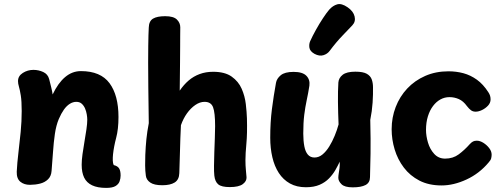

<svg xmlns="http://www.w3.org/2000/svg" viewBox="-20 -901 2451 937"><path d="M67.9 -505Q67.9 -530.2 91.4 -545.1Q115 -560 142.9 -560Q168.6 -560 191.1 -549.5Q213.6 -539 219.9 -515Q224.9 -495.3 229.9 -475.1Q234.9 -454.9 236.9 -440Q263.4 -495.9 297.9 -524.9Q332.4 -554 374.9 -554Q470.9 -554 514.6 -494.9Q558.2 -435.9 558.2 -330Q558.2 -270.6 546.9 -228.3Q535.7 -186 531.6 -148Q530 -132 530.4 -117.7Q530.9 -103.4 534.9 -95.4Q554.1 -90.8 561.3 -79.1Q568.6 -67.4 568.6 -44.3Q568.6 -30.2 563.7 -16.3Q558.9 -2.4 544 6.8Q529.1 16 498.3 16Q456.2 16 429.6 3.4Q402.9 -9.2 390.7 -34.2Q378.6 -59.1 378.6 -97.1Q378.6 -118.7 382.6 -148.4Q386.7 -178.1 392.2 -209.8Q397.8 -241.6 401.8 -269.8Q405.9 -298 405.9 -317.1Q405.9 -328.2 403.4 -342.9Q401 -357.7 395.1 -371.6Q389.2 -385.4 379 -394.7Q368.8 -404 352.4 -404Q336 -404 320.6 -394.3Q305.2 -384.7 291.9 -366.1Q278.7 -347.4 266.9 -320Q253.9 -289 247.8 -247.3Q241.8 -205.6 238.7 -159.3Q235.7 -113 231.7 -67Q229.9 -41 214.3 -25.9Q198.8 -10.8 175.8 -5Q152.9 0.8 126.7 1Q97.8 1.2 79.2 -14.1Q60.7 -29.4 61.7 -63Q63.9 -106.9 69.9 -156.2Q75.9 -205.4 80.9 -257.2Q85.9 -309 85.9 -359Q85.9 -408 81.4 -435.5Q76.9 -463 72.4 -478Q67.9 -493 67.9 -505Z M706 -766.2Q706.8 -798.1 726.9 -810.1Q747 -822 786 -822Q826.8 -822 843.3 -805.7Q859.8 -789.3 859.8 -767.8Q859.6 -747.8 859.4 -727.5Q859.3 -707.2 859.2 -676.4Q859.1 -645.6 858.6 -593.9Q858.1 -542.3 857.1 -458.7Q876.8 -487.7 900.7 -508.2Q924.7 -528.7 954.6 -539.7Q984.4 -550.7 1020.1 -550.7Q1077.6 -550.7 1110.7 -527.1Q1143.8 -503.6 1159.4 -467.9Q1175.1 -432.2 1179.6 -393.2Q1184.1 -354.2 1185.1 -323.1Q1187.1 -248.9 1182.4 -199.9Q1177.8 -150.9 1177.8 -120Q1177.8 -92.9 1179.9 -72.3Q1182.1 -51.8 1183.1 -35.8Q1184.1 -16.8 1164.8 -2.4Q1145.4 12 1101.3 12Q1061.3 12 1045.3 -1.1Q1029.3 -14.2 1026 -43.8Q1024 -62.1 1024.4 -92.4Q1024.8 -122.7 1025.9 -157.6Q1027 -192.6 1028.4 -226.3Q1029.8 -260 1029.8 -285Q1029.8 -351.2 1019.8 -377.6Q1009.8 -404 978.3 -404Q955.6 -404 933.1 -388.6Q910.6 -373.1 892.4 -347.7Q874.3 -322.3 863 -290Q859.8 -226 858.4 -164.8Q857.1 -103.7 855.1 -56.1Q854.1 -23.9 832.4 -10.4Q810.8 3 772.1 3Q732.1 3 713.2 -10.2Q694.3 -23.3 691.8 -43.4Q688.4 -67.4 688.3 -93.7Q688.1 -120 689.1 -145Q690.7 -185 694.4 -221.8Q698.1 -258.6 706.1 -299.7Q704.6 -401.3 703.8 -473.7Q703 -546 703 -594.8Q703 -643.7 703.5 -676Q704 -708.3 704.5 -729.1Q705 -749.9 706 -766.2Z M1472.9 12.8Q1427.8 12.8 1394.9 -5.6Q1362.1 -24 1340.7 -56.8Q1319.3 -89.7 1309.1 -133.8Q1298.8 -178 1298.8 -228.6Q1298.8 -304.6 1307 -368.5Q1315.2 -432.4 1326.8 -496.4Q1330.3 -517.4 1350.1 -533.8Q1369.8 -550.2 1413.2 -550.2Q1456.6 -550.2 1475.2 -531.2Q1493.8 -512.1 1489.9 -482.8Q1484.2 -446.1 1476.9 -412.7Q1469.7 -379.2 1464.8 -340.6Q1460 -302 1460 -249.1Q1460.2 -213.2 1465.2 -187.1Q1470.2 -160.9 1482.3 -146.6Q1494.4 -132.3 1514.8 -132.3Q1536.1 -132.3 1554.1 -147.3Q1572 -162.2 1586.8 -186.1Q1601.6 -209.9 1613.3 -238.4Q1625.1 -266.9 1632.3 -293.8Q1629.9 -350 1629.3 -403.7Q1628.8 -457.4 1631.3 -498.6Q1633.1 -520.9 1652.4 -536.1Q1671.8 -551.2 1714.1 -551.2Q1752 -551.2 1770.2 -540.8Q1788.3 -530.3 1794.3 -513.1Q1800.3 -495.8 1800.3 -475.6Q1800.6 -459.3 1800.2 -440.2Q1799.8 -421 1798.4 -400.2Q1797 -379.4 1794.1 -358.1Q1791.2 -336.8 1787 -316Q1789.4 -216.3 1788.3 -151.4Q1787.2 -86.4 1785.7 -36.3Q1785.4 -9.4 1763.9 1.9Q1742.3 13.3 1701.3 13.3Q1662.1 13.3 1646.6 -2Q1631.1 -17.3 1631.1 -33.1Q1631.1 -42.9 1633 -54.1Q1634.9 -65.2 1636.8 -79.6Q1638.7 -93.9 1637.9 -112Q1629.1 -92.9 1616.8 -71.3Q1604.4 -49.8 1585.8 -30.5Q1567.2 -11.2 1539.7 0.8Q1512.1 12.8 1472.9 12.8Z M1588.8 -652.6Q1577.7 -637.6 1558.2 -631.6Q1538.8 -625.6 1515 -638.1Q1492.7 -650.8 1490 -667.9Q1487.3 -685.1 1493.6 -699.9Q1505 -725.2 1521.7 -755.2Q1538.3 -785.2 1556.2 -812.2Q1574 -839.2 1586.6 -853.8Q1604.3 -873.6 1625.5 -879.7Q1646.7 -885.9 1676.2 -865.6Q1704.4 -846.2 1710.5 -820.9Q1716.6 -795.6 1699.6 -777.6Q1687.2 -764 1653.9 -729.8Q1620.7 -695.6 1588.8 -652.6Z M2135.1 4Q2072.6 4 2026.7 -19.7Q1980.9 -43.4 1950.8 -83.2Q1920.7 -122.9 1906 -171.7Q1891.3 -220.4 1891.3 -270.3Q1891.3 -327.4 1911 -378.6Q1930.7 -429.8 1967.3 -468.9Q2003.9 -508 2055.1 -530.5Q2106.3 -553 2168.7 -553Q2206.7 -553 2241.5 -543.7Q2276.3 -534.3 2307.3 -512.1Q2338.2 -489.9 2363.1 -451.1Q2369 -442.4 2371.6 -433.9Q2374.1 -425.3 2374.1 -415.9Q2374.1 -399 2361.7 -385.6Q2349.2 -372.2 2332.5 -364.1Q2315.8 -356 2300.9 -356Q2287.9 -356 2278.5 -362.9Q2269.1 -369.8 2258.6 -383.4Q2241 -407.8 2219.2 -417.4Q2197.4 -427 2173.4 -427Q2150 -427 2129.5 -415.8Q2109 -404.6 2093.2 -383.6Q2077.3 -362.6 2068.2 -333.1Q2059 -303.6 2059 -267Q2059 -237.7 2068.6 -205.2Q2078.2 -172.7 2099.1 -149.9Q2120 -127.1 2151.9 -126.9Q2190.8 -126.9 2218.8 -147.8Q2246.9 -168.7 2272.3 -197.3Q2280.9 -206.7 2288.6 -210.6Q2296.2 -214.4 2307.1 -214.4Q2322.2 -214.4 2338.8 -204.1Q2355.4 -193.7 2367.4 -178.2Q2379.3 -162.8 2379.3 -146.1Q2379.3 -139.1 2377.3 -129.4Q2375.3 -119.7 2365 -108.6Q2319.6 -54.2 2256.8 -25.1Q2194.1 4 2135.1 4Z"/></svg>

Font: Playpen Sans Thai
Style: Regular
Weight: 400
Designer: Sirin Gunkloy, Laura Meseguer, Veronika Burian, José Scaglione
Foundry: TypeTogether
Version: Version 2.000